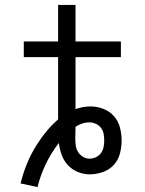

<svg xmlns="http://www.w3.org/2000/svg" viewBox="-20 -699 590 783"><path d="M133 64 64 49Q73 12 87 -24Q101 -60 120.5 -93Q140 -126 164 -156.5Q188 -187 217 -212V-466H77V-530H217V-679H288V-530H473V-466H288V-254Q302 -259 317.5 -262Q333 -265 348 -265Q375 -265 400.5 -255.5Q426 -246 444 -226Q462 -206 469 -179.5Q476 -153 476 -126Q476 -99 469 -72.5Q462 -46 443.5 -26Q425 -6 398.5 3Q372 12 345 12Q320 12 296.5 2Q273 -8 256.5 -26Q240 -44 231.5 -67.5Q223 -91 220 -116Q189 -76 167 -30.5Q145 15 133 64ZM345 -52Q359 -52 371.5 -58Q384 -64 392 -75Q400 -86 402.5 -99.5Q405 -113 405 -126Q405 -140 402.5 -153.5Q400 -167 391.5 -178Q383 -189 370 -194.5Q357 -200 344 -200Q329 -200 314.5 -195Q300 -190 288 -182Q288 -170 287.5 -158Q287 -146 287 -134Q287 -119 289 -105Q291 -91 298.5 -79Q306 -67 318.5 -59.5Q331 -52 345 -52Z"/></svg>

Font: Lode Term
Style: Regular
Weight: 400
Monospace: yes
Designer: Belleve Invis
Foundry: Belleve Invis
Version: Version 29.2.0